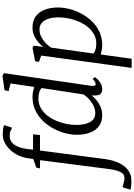

<svg xmlns="http://www.w3.org/2000/svg" viewBox="116 -1078 1111 1592"><g transform="rotate(-90 672.0 -281.5)"><path d="M157 -609.5Q164 -652 182.2 -689.2Q200.5 -726.5 227.5 -754.8Q254.5 -783 287 -799Q319.5 -815 354 -815Q373.5 -815 393.2 -812.8Q413 -810.5 431.5 -803L409 -736Q399.5 -743 382.2 -750.5Q365 -758 338.5 -757Q310 -757 288.5 -739.5Q267 -722 253.2 -690.8Q239.5 -659.5 234 -618L227.5 -563.5H355L348.5 -506H220.5L150 31Q143.5 80 129 120.2Q114.5 160.5 92.5 189.5Q70.5 218.5 41.2 234.8Q12 251 -24 252Q-48 252.5 -71 250.5Q-94 248.5 -104.5 245.5L-84 178Q-81 179.5 -67.2 183.5Q-53.5 187.5 -36 191Q-18.5 194.5 -5.5 194.5Q17 194.5 31 178Q45 161.5 53.5 132.2Q62 103 67 65L140.5 -506H72L79 -537L150 -561.5Z M756.5 -79Q754.5 -61 758 -52.5Q761.5 -44 768.5 -44Q779 -44 790 -50.5Q801 -57 815.5 -69.5L828.5 -48Q824.5 -42 810.5 -28Q796.5 -14 775.5 -2Q754.5 10 728.5 10Q703.5 10 689.8 -4.2Q676 -18.5 677 -51V-77.5Q661 -56.5 636.5 -36.2Q612 -16 580.8 -3Q549.5 10 513 10Q458 10 422 -17.5Q386 -45 368.5 -92.5Q351 -140 351 -200.5Q351 -246.5 364.2 -297.2Q377.5 -348 403.5 -396Q429.5 -444 467.5 -483Q505.5 -522 555 -545Q604.5 -568 665 -568Q684.5 -568 706.8 -564Q729 -560 748 -554.5L776.5 -750L712.5 -766.5L721 -800L840.5 -817L862 -805ZM738.5 -493Q721.5 -507.5 698.5 -513.2Q675.5 -519 653 -519Q608 -519 572.5 -499Q537 -479 510.8 -445.5Q484.5 -412 467 -371Q449.5 -330 441 -287.2Q432.5 -244.5 432.5 -206.5Q432.5 -157 443.5 -121.2Q454.5 -85.5 476 -66.5Q497.5 -47.5 528.5 -47.5Q563.5 -47.5 594.2 -63.2Q625 -79 648.8 -101.5Q672.5 -124 685.5 -145Z M905.5 254 1007.5 -495.5 954.5 -515 961.5 -546.5 1071.5 -568 1090 -558 1080 -478.5Q1096 -500.5 1119.8 -521Q1143.5 -541.5 1173.8 -554.8Q1204 -568 1239.5 -568Q1296 -568 1333 -540.8Q1370 -513.5 1388.2 -465.8Q1406.5 -418 1406.5 -356Q1406.5 -309.5 1393.2 -258.8Q1380 -208 1354 -160.2Q1328 -112.5 1290.5 -74Q1253 -35.5 1204 -12.8Q1155 10 1095.5 10Q1077 10 1056.2 6.2Q1035.5 2.5 1016.5 -1.5L981.5 254ZM1024.5 -62Q1041.5 -49.5 1063 -44.2Q1084.5 -39 1107.5 -39Q1150.5 -39 1185 -58.5Q1219.5 -78 1245.8 -110.8Q1272 -143.5 1289.5 -184.2Q1307 -225 1315.8 -268.2Q1324.5 -311.5 1324.5 -351.5Q1324.5 -403 1312.2 -438.2Q1300 -473.5 1277.8 -491.8Q1255.5 -510 1225 -510Q1191.5 -510 1162 -494.8Q1132.5 -479.5 1110 -457.2Q1087.5 -435 1074 -414.5Z"/></g></svg>

Font: Merriweather Light 18pt Light
Style: Italic
Weight: 300
Italic angle: -7.8°
Version: Version 2.101